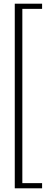

<svg xmlns="http://www.w3.org/2000/svg" viewBox="-20 -820 278 1040"><path d="M60 200V-800H208V-772H101V172H208V200Z"/></svg>

Font: Big Shoulders Text Thin
Style: Regular
Weight: 100
Designer: Patric King
Foundry: XO Type Co
Version: Version 1.000; ttfautohint (v1.8.2)